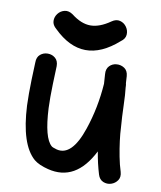

<svg xmlns="http://www.w3.org/2000/svg" viewBox="-84 -809 740 885"><g transform="rotate(10 286.0 -366.5)"><path d="M198 -9Q332 25 410 -129Q419 -74 434 -25Q441 -2 459.5 5.5Q478 13 496.5 7Q515 1 526 -15Q537 -31 530 -55Q520 -86 513 -122.5Q506 -159 501.5 -194Q497 -229 496 -256Q492 -305 490.5 -358Q489 -411 485 -443V-446Q485 -454 483 -461L481 -494Q479 -519 462.5 -530Q446 -541 426 -539.5Q406 -538 392.5 -524Q379 -510 381 -486Q383 -465 384 -441Q376 -327 341 -224Q295 -87 222 -105Q201 -111 197 -115Q159 -147 152 -286Q150 -335 152 -399Q155 -477 155 -483Q155 -508 140 -520.5Q125 -533 105 -533Q85 -533 70 -520.5Q55 -508 55 -483Q55 -479 52 -402Q50 -334 52 -281Q61 -100 131 -39Q154 -20 198 -9ZM426 -648Q446 -662 447.5 -681.5Q449 -701 437.5 -717.5Q426 -734 407 -739Q388 -744 368 -730Q318 -695 275 -695Q232 -695 186 -731Q166 -745 147 -740.5Q128 -736 116 -720.5Q104 -705 104.5 -686Q105 -667 124 -651Q269 -509 426 -648Z"/></g></svg>

Font: Balsamiq Sans
Style: Regular
Weight: 400
Designer: Michael Angeles
Foundry: Balsamiq SRL
Version: Version 1.020; ttfautohint (v1.8.4.7-5d5b);gftools[0.9.26]